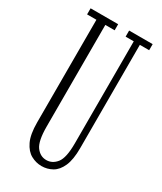

<svg xmlns="http://www.w3.org/2000/svg" viewBox="-182 -768 717 848"><g transform="rotate(30 177.0 -344.0)"><path d="M179 12Q151 12 125.2 -2Q99.5 -16 83 -50.2Q66.5 -84.5 66.5 -145.5V-669H19V-700H159.5V-669H112V-151Q112 -76.5 132.5 -49Q153 -21.5 184 -21.5Q214.5 -21.5 235.8 -48Q257 -74.5 257 -148.5V-669H215.5V-700H335.5V-669H288V-142Q288 -83.5 273 -49.8Q258 -16 233 -2Q208 12 179 12Z"/></g></svg>

Font: Imbue 10pt ExtraLight
Style: Regular
Weight: 200
Designer: Tyler Finck
Foundry: Etcetera Type Company
Version: Version 1.102; ttfautohint (v1.8.3)